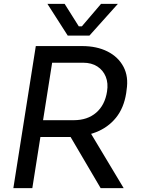

<svg xmlns="http://www.w3.org/2000/svg" viewBox="-20 -972 740 992"><path d="M147 0H49L165 -734H263ZM619 0H500L309 -325H424ZM330 -264H152L165 -351H361Q432 -351 477 -390Q522 -429 533 -499Q540 -542 526.5 -575.5Q513 -609 483 -628.5Q453 -648 409 -648H213L226 -734H404Q480 -734 535.5 -706Q591 -678 618 -627Q645 -576 634 -507L632 -491Q620 -414 579 -363.5Q538 -313 474.5 -288.5Q411 -264 330 -264ZM442 -788H330L225 -952H314L387 -836H403L502 -952H589Z"/></svg>

Font: Sora Variable Italic
Style: Regular
Weight: 400
Designer: Jonathan Barnbrook, Julián Moncada
Foundry: Barnbrook Fonts
Version: Version 2.000